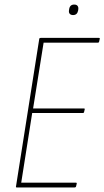

<svg xmlns="http://www.w3.org/2000/svg" viewBox="-20 -821 457 841"><path d="M53 0Q49 0 50 -4L152 -651Q153 -655 158 -655H413Q418 -655 417 -651L414 -638Q413 -634 409 -634H171L125 -346H347Q352 -346 351 -342L348 -329Q347 -326 343 -326H121L73 -21H312Q317 -21 316 -16L313 -4Q312 0 307 0ZM300 -755Q291 -755 286 -760Q281 -765 282 -774L283 -781Q286 -801 305 -801Q315 -801 319.5 -795.5Q324 -790 323 -781L322 -774Q318 -755 300 -755Z"/></svg>

Font: Sofia Sans Condensed Thin
Style: Italic
Weight: 250
Italic angle: -9°
Version: Version 4.100